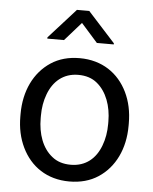

<svg xmlns="http://www.w3.org/2000/svg" viewBox="-54 -795 677 850"><g transform="rotate(5 285.0 -370.0)"><path d="M44.9 -258.3C44.9 -207.5 54.7 -162.1 74.2 -121.6C113.3 -40.5 186.5 9.8 285.6 9.8C335 9.8 377.9 -2 413.6 -25.4C485.4 -72.3 525.9 -156.7 525.9 -258.3V-269.5C525.9 -320.8 516.1 -366.2 496.6 -406.7C457.5 -487.3 384.3 -538.1 284.7 -538.1C235.4 -538.1 192.9 -526.4 157.2 -502.9C85.4 -455.6 44.9 -371.6 44.9 -269.5ZM135.3 -269.5C135.3 -304.2 140.6 -335.9 151.9 -365.7C173.8 -424.3 218.3 -463.9 284.7 -463.9C318.4 -463.9 346.2 -455.1 368.2 -437C412.6 -400.9 435.1 -338.4 435.1 -269.5V-258.3C435.1 -223.6 429.7 -191.4 418.5 -162.1C396.5 -103 352.1 -64.5 285.6 -64.5C252 -64.5 224.1 -73.2 202.1 -91.3C157.2 -126.5 135.3 -188.5 135.3 -258.3ZM253.4 -750 133.8 -617.2V-611.8H208L280.8 -694.3L354 -611.8H429.2V-616.7L308.1 -750Z"/></g></svg>

Font: Vazirmatn
Style: Regular
Weight: 400
Designer: Saber Rastikerdar
Foundry: Saber Rastikerdar
Version: Version 33.003